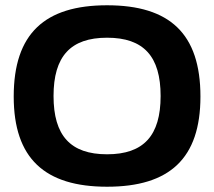

<svg xmlns="http://www.w3.org/2000/svg" viewBox="-20 -699 812 728"><path d="M386 9C150 9 32 -98 32 -333C32 -572 150 -679 386 -679C623 -679 740 -572 740 -333C740 -98 623 9 386 9ZM183 -335C183 -185 247 -114 386 -114C525 -114 589 -185 589 -335C589 -485 525 -556 386 -556C247 -556 183 -485 183 -335Z"/></svg>

Font: LT Wave Bold
Style: Regular
Weight: 700
Designer: Daniel Lyons
Version: Version 2.5 (Glyphs App)